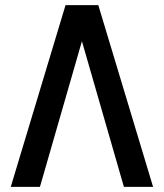

<svg xmlns="http://www.w3.org/2000/svg" viewBox="-20 -730 640 750"><path d="M22 0 236 -710H364L578 0H464L300 -569L136 0Z"/></svg>

Font: Geist Mono SemiBold
Style: Regular
Weight: 600
Monospace: yes
Designer: Basement.studio, Andrés Briganti, Mateo Zaragoza
Foundry: Basement.studio, Vercel, Andrés Briganti, Guido Ferreyra, Mateo Zaragoza
Version: Version 1.500; ttfautohint (v1.8.4.7-5d5b)